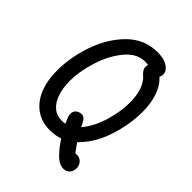

<svg xmlns="http://www.w3.org/2000/svg" viewBox="-239 -864 1099 1099"><g transform="rotate(45 310.0 -315.0)"><path d="M292.2 -94.2Q277.2 -125.5 279.2 -146.4Q281.2 -167.3 302.5 -178Q321.5 -187.5 337.1 -182.2Q352.7 -176.8 363.3 -155.5Q377.8 -126.3 394.8 -96.2Q411.8 -66.2 431 -38.2Q441.3 -22.7 452.5 -8.2Q463.7 6.2 475 19L430.5 11.8Q438.8 6.3 449.1 3.2Q459.3 0 471.3 0Q487.7 0 499.8 7.8Q511.8 15.7 518.4 28.6Q525 41.5 525 56.8Q525 73.2 518.1 85.7Q511.2 98.2 499.4 105Q487.7 111.8 473 111.8Q437.3 111.8 400.7 73.5Q364 35.2 337.1 -10.4Q310.2 -56 292.2 -94.2ZM49.7 -260.7Q49.7 -368.3 88.3 -480.2Q127 -592.2 202.8 -667.1Q278.5 -742 383.7 -742Q427.5 -742 456.1 -727.5Q484.7 -713 493 -690.8Q501.3 -668.5 488.5 -647Q481.7 -635.5 472.8 -632.4Q464 -629.3 454.2 -631.6Q444.5 -633.8 427.7 -640.3Q410.5 -646.8 397.8 -650.2Q385 -653.5 371.2 -653.5Q304.8 -653.5 252.8 -591.2Q200.8 -528.8 172.1 -438.5Q143.3 -348.2 143.3 -270.7Q143.3 -215.3 157.7 -171.2Q172 -127.2 200.8 -101.7Q229.5 -76.2 271 -76.2Q334.3 -76.2 380.5 -133.1Q426.7 -190 450.8 -272Q474.8 -354 474.8 -424.3Q474.8 -463.3 467.8 -495.9Q460.7 -528.5 447.3 -552.6Q434 -576.7 415 -591.5Q394.7 -610.8 392.7 -629.8Q390.7 -648.7 406.7 -663.3Q418.7 -675.2 436.1 -674.9Q453.5 -674.7 468.2 -665Q496.8 -648.3 518.2 -617Q539.7 -585.7 551.8 -540.2Q563.8 -494.8 563.8 -438.5Q563.8 -341.5 531.3 -237.2Q498.8 -132.8 430.8 -61.1Q362.7 10.7 261.8 10.7Q195.8 10.7 147.9 -23.1Q100 -56.8 74.8 -118.2Q49.7 -179.7 49.7 -260.7Z"/></g></svg>

Font: Monaspace Radon Var
Style: Regular
Weight: 400
Designer: Riley Cran and the Lettermatic Team
Version: Version 1.000 (Monaspace Radon Var)